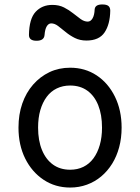

<svg xmlns="http://www.w3.org/2000/svg" viewBox="-20 -823 629 862"><path d="M295 19Q228 19 175.5 -16Q123 -51 93 -111.5Q63 -172 63 -250Q63 -309 80 -358Q97 -407 128.5 -443Q160 -479 202 -499Q244 -519 295 -519Q362 -519 414 -484.5Q466 -450 496 -389Q526 -328 526 -250Q526 -203 515 -162Q504 -121 483.5 -88Q463 -55 434.5 -31Q406 -7 370.5 6Q335 19 295 19ZM295 -61Q328 -61 354.5 -74Q381 -87 399.5 -112Q418 -137 428 -172Q438 -207 438 -250Q438 -308 421 -350.5Q404 -393 372 -416Q340 -439 295 -439Q262 -439 235 -426Q208 -413 189.5 -388Q171 -363 161 -328.5Q151 -294 151 -250Q151 -192 168.5 -149.5Q186 -107 218 -84Q250 -61 295 -61ZM144 -640Q110 -640 110 -666Q111 -739 140 -770Q169 -801 215 -801Q245 -801 267.5 -789.5Q290 -778 308 -763.5Q326 -749 342 -737.5Q358 -726 374 -726Q387 -726 395.5 -740.5Q404 -755 405 -781Q407 -803 439 -803Q459 -803 467 -796Q475 -789 475 -775Q474 -714 449.5 -677.5Q425 -641 368 -641Q339 -641 316 -652.5Q293 -664 274.5 -679.5Q256 -695 240.5 -706.5Q225 -718 210 -718Q198 -718 190 -705Q182 -692 180 -666Q179 -653 170 -646.5Q161 -640 144 -640Z"/></svg>

Font: Playwrite ES
Style: Regular
Weight: 400
Designer: Veronika Burian, José Scaglione
Foundry: TypeTogether
Version: Version 1.002